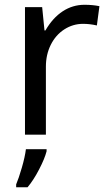

<svg xmlns="http://www.w3.org/2000/svg" viewBox="-20 -566 453 807"><path d="M335 -545.9Q370.6 -545.9 397.9 -540L387.2 -459Q357.4 -465.8 329.1 -465.8Q286.6 -465.8 250.2 -442.4Q213.9 -418.9 193.4 -377.7Q172.9 -336.4 172.9 -286.1V0H85V-536.1H157.2L167 -438H170.9Q201.7 -491.2 243.7 -518.6Q285.6 -545.9 335 -545.9ZM47.9 209Q58.6 184.1 71.8 138.7Q85 93.3 88.9 61H175.8V69.8Q168 100.6 144.3 146.2Q120.6 191.9 95.7 221.2H47.9Z"/></svg>

Font: NotoPenekeko
Style: Regular
Weight: 400
Designer: Monotype Design team
Foundry: Monotype Imaging Inc.
Version: Version 1.04